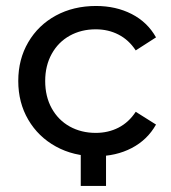

<svg xmlns="http://www.w3.org/2000/svg" viewBox="-20 -512 565 636"><path d="M165.1 -26.7C204.1 -5.2 248.4 5.5 298.1 5.5C342.2 5.5 381.6 -3.5 416.3 -21.6C451 -39.7 477.8 -65.6 496.8 -99.4L429.6 -141.7C414.3 -118.4 395.3 -100.9 372.6 -89.2C349.9 -77.6 324.8 -71.8 297.2 -71.8C265.3 -71.8 236.6 -78.8 211.1 -92.9C185.7 -107 165.8 -127.1 151.3 -153.2C136.9 -179.2 129.7 -209.5 129.7 -243.8C129.7 -277.5 136.9 -307.4 151.3 -333.5C165.8 -359.6 185.7 -379.7 211.1 -393.8C236.6 -407.9 265.3 -414.9 297.2 -414.9C324.8 -414.9 349.9 -409.1 372.6 -397.4C395.3 -385.8 414.3 -368.3 429.6 -345L496.8 -388.2C477.8 -422 451 -447.7 416.3 -465.5C381.6 -483.3 342.2 -492.2 298.1 -492.2C248.4 -492.2 204.1 -481.6 165.1 -460.5C126.2 -439.3 95.7 -409.9 73.6 -372.1C51.5 -334.4 40.5 -291.6 40.5 -243.8C40.5 -196 51.5 -153.2 73.6 -115.5C95.7 -77.7 126.2 -48.1 165.1 -26.7ZM331.2 104V-19.3H247.5V104Z"/></svg>

Font: Montserrat Ace
Style: Regular
Weight: 500
Designer: Julieta Ulanovsky
Foundry: Julieta Ulanovsky
Version: Version 1